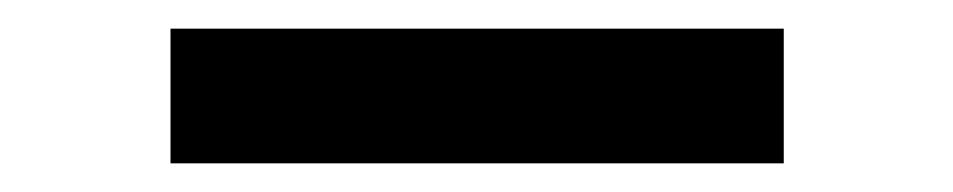

<svg xmlns="http://www.w3.org/2000/svg" viewBox="-20 61 665 134"><path d="M99 81H527V175H99Z"/></svg>

Font: Cairo SemiBold
Style: Regular
Weight: 600
Designer: Mohamed Gaber, Accademia di Belle Arti di Urbino and others
Foundry: Kief Type Foundry, Accademia di Belle Arti di Urbino and others
Version: Version 3.011